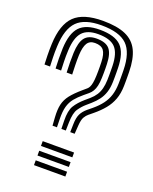

<svg xmlns="http://www.w3.org/2000/svg" viewBox="-150 -894 780 978"><g transform="rotate(20 240.0 -405.5)"><path d="M272.8 -221 273.8 -265Q274.5 -299.2 284.1 -319.4Q293.8 -339.5 314.5 -356.8L338.5 -376.5Q366.5 -399.8 384.1 -423.4Q401.8 -447 410.4 -474.5Q419 -502 419.8 -536Q420.2 -548.8 420.2 -563.5Q420.2 -578.2 420.1 -591.1Q420 -604 419.8 -611Q418.2 -705.2 376.5 -746.1Q334.8 -787 236.8 -787Q146.5 -787 105.8 -745.9Q65 -704.8 60.8 -609.8Q59.2 -576.5 60.1 -548.2Q61 -520 61.8 -500H31.8Q31 -517 30.2 -547.9Q29.5 -578.8 30.8 -611Q35.2 -718 83 -764.5Q130.8 -811 236.8 -811Q313 -811 359.5 -790.8Q406 -770.5 427.4 -726.5Q448.8 -682.5 449.8 -611Q450 -597.2 450.1 -583.9Q450.2 -570.5 450.1 -558.5Q450 -546.5 449.8 -536Q449 -495 437.4 -463.4Q425.8 -431.8 404.2 -405.6Q382.8 -379.5 352.8 -354.8L328.8 -335Q319 -327.2 310.5 -313Q302 -298.8 299.8 -265L296.8 -221ZM176.8 -221 173.8 -265Q171 -306.8 177.5 -335Q184 -363.2 203.2 -387.9Q222.5 -412.5 257.5 -442.5L279 -461Q285 -466.2 289.2 -474.9Q293.5 -483.5 296.2 -498.2Q299 -513 299.8 -536Q300.2 -548.8 300.4 -560.8Q300.5 -572.8 300.4 -585.1Q300.2 -597.5 299.8 -611Q298.2 -654 284.4 -672.5Q270.5 -691 236.8 -691Q208.2 -691 195.4 -670.4Q182.5 -649.8 180.5 -604.5Q179.5 -579.2 180.2 -550Q181 -520.8 181.8 -500H151.8Q150.8 -528.5 150.2 -553.9Q149.8 -579.2 150.8 -605.8Q153.2 -664.2 173 -689.6Q192.8 -715 236.8 -715Q286.8 -715 307.5 -690.9Q328.2 -666.8 329.8 -611Q330.2 -599.5 330.4 -587.5Q330.5 -575.5 330.4 -562.9Q330.2 -550.2 329.8 -536Q329 -510.2 325 -492.5Q321 -474.8 313.6 -462.5Q306.2 -450.2 295.5 -441.2L271.8 -421.5Q246.5 -400.5 230.1 -380.4Q213.8 -360.2 206.2 -333.4Q198.8 -306.5 199.8 -265L200.8 -221ZM224.8 -221 223.8 -265Q222.5 -319.8 239.2 -346.9Q256 -374 286 -399.8L309.8 -420.2Q326.8 -435 337.5 -451.5Q348.2 -468 353.6 -488.6Q359 -509.2 359.8 -536Q360.2 -552 360.2 -564.2Q360.2 -576.5 360.1 -587.6Q360 -598.8 359.8 -611Q358.2 -679.8 330.4 -709.4Q302.5 -739 236.8 -739Q178 -739 151 -708.6Q124 -678.2 120.8 -608.8Q119.2 -575.5 120.1 -548.8Q121 -522 121.8 -500H91.8Q90.8 -526 90.2 -553Q89.8 -580 90.8 -608.5Q94.2 -691.2 128.1 -727.1Q162 -763 236.8 -763Q318.8 -763 353.5 -727.8Q388.2 -692.5 389.8 -611Q390 -599.8 390.1 -587.8Q390.2 -575.8 390.2 -563Q390.2 -550.2 389.8 -536Q389 -503.2 380.9 -478.8Q372.8 -454.2 358.4 -435.1Q344 -416 324 -398.5L300.2 -377.8Q282 -362 266.5 -339.6Q251 -317.2 249.8 -265L248.8 -221ZM156.8 0V-26H326.8V0ZM156.8 -104V-130H326.8V-104ZM156.8 -52V-78H326.8V-52Z"/></g></svg>

Font: Big Shoulders Inline Display Thin Black
Style: Regular
Weight: 900
Version: Version 2.002